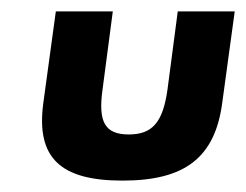

<svg xmlns="http://www.w3.org/2000/svg" viewBox="-20 -309 432 337"><path d="M178 -289H78L56 -128C43 -31 87 8 195 8C303 8 357 -31 370 -128L392 -289H292L274 -152C266 -95 248 -73 206 -73C164 -73 152 -95 160 -152Z"/></svg>

Font: Hussar Tani
Style: Kurs
Weight: 700
Foundry: Cannot Into Space Fonts
Version: Version 0.92